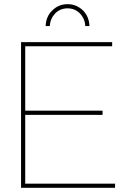

<svg xmlns="http://www.w3.org/2000/svg" viewBox="-20 -901 572 921"><path d="M81 -699V0H532V-20H101V-350H472V-370H101V-679H518V-699ZM199 -776H219C220 -800 229 -820 245 -837C261 -853 281 -861 304 -861C327 -861 347 -853 363 -837C379 -820 388 -800 389 -776H409C408 -806 398 -831 378 -851C357 -871 333 -881 304 -881C275 -881 251 -871 231 -851C210 -831 200 -806 199 -776Z"/></svg>

Font: Argentum Sans Thin
Style: Regular
Weight: 250
Designer: Julieta Ulanovsky
Foundry: Julieta Ulanovsky
Version: Version 5.001;February 15, 2019;FontCreator 11.5.0.2425 64-b